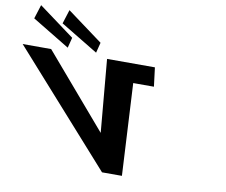

<svg xmlns="http://www.w3.org/2000/svg" viewBox="-442 -1268 1653 1407"><g transform="rotate(10 384.0 -564.5)"><path d="M17.4 -933 -2.2 -856 -281.1 -1025 -248.2 -1129ZM228.4 -933 208.8 -856 -70.1 -1025 -37.2 -1129ZM404 0H552L515.5 -684H669.6L652 -825H296L344.2 -283L-120 -825H-332Z"/></g></svg>

Font: Hussar
Style: BdOpOblFive
Weight: 700
Foundry: Cannot Into Space Fonts
Version: Version 2.00